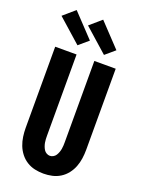

<svg xmlns="http://www.w3.org/2000/svg" viewBox="-181 -1068 861 1157"><g transform="rotate(20 250.0 -489.5)"><path d="M250 8Q222 8 194.5 2Q167 -4 143 -19Q119 -34 101.5 -56.5Q84 -79 74 -105Q64 -131 60 -159Q56 -187 56 -215V-735H193V-215Q193 -204 193.5 -192.5Q194 -181 196 -170Q198 -159 202 -148Q206 -137 212 -127.5Q218 -118 228.5 -112Q239 -106 250 -106Q261 -106 271.5 -112Q282 -118 288 -127.5Q294 -137 298 -148Q302 -159 304 -170Q306 -181 306.5 -192.5Q307 -204 307 -215V-735H444V-215Q444 -187 440 -159Q436 -131 426 -105Q416 -79 398.5 -56.5Q381 -34 357 -19Q333 -4 305.5 2Q278 8 250 8ZM349 -789 198 -923 272 -987 410 -841 375 -811ZM179 -789 28 -923 102 -987 240 -841Z"/></g></svg>

Font: Iosevka SS18 Heavy
Style: Regular
Weight: 900
Monospace: yes
Designer: Belleve Invis
Foundry: Belleve Invis
Version: Version 25.1.1; ttfautohint (v1.8.4)